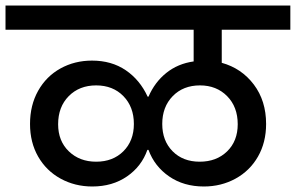

<svg xmlns="http://www.w3.org/2000/svg" viewBox="-44 -760 1074 697"><path d="M761 -652V-532Q833 -512 877.5 -453Q922 -394 922 -310Q922 -243 892.5 -191.5Q863 -140 811 -111.5Q759 -83 696 -83Q623 -83 570 -119.5Q517 -156 495 -216H491Q470 -156 417 -119.5Q364 -83 291 -83Q228 -83 176 -111.5Q124 -140 94.5 -191.5Q65 -243 65 -310Q65 -378 94.5 -430.5Q124 -483 175.5 -511.5Q227 -540 290 -540Q361 -540 412.5 -505Q464 -470 492 -409H495Q518 -462 560 -495.5Q602 -529 659 -537V-652H-24V-740H1010V-652ZM442 -310Q442 -372 404 -411Q366 -450 305 -450Q244 -450 205.5 -411Q167 -372 167 -309Q167 -248 206 -210.5Q245 -173 305 -173Q366 -173 404 -211Q442 -249 442 -310ZM682 -450Q621 -450 583 -411Q545 -372 545 -310Q545 -249 582.5 -211Q620 -173 681 -173Q742 -173 780.5 -210.5Q819 -248 819 -309Q819 -372 780.5 -411Q742 -450 682 -450Z"/></svg>

Font: Poppins Medium A&M
Style: Regular
Weight: 500
Designer: Ninad Kale (Devanagari), Jonny Pinhorn (Latin)
Foundry: Indian Type Foundry
Version: 4.004